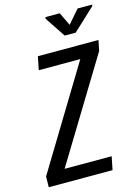

<svg xmlns="http://www.w3.org/2000/svg" viewBox="-133 -982 767 1055"><g transform="rotate(-15 250.0 -454.0)"><path d="M119.6 -75.2H387.2L372.1 0H9.3L10.3 -61L358.9 -635.3H122.6L137.7 -710.9H482.4L470.7 -651.9ZM351.1 -832.5 416.5 -907.7H499.5L497.6 -899.4L372.1 -782.2H309.6L231.9 -898.9L233.9 -907.7H314.9Z"/></g></svg>

Font: RobotoCondensed-Italic
Style: Italic
Weight: 400
Designer: Google
Version: Version 1.200311; 2013